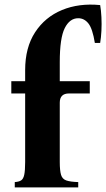

<svg xmlns="http://www.w3.org/2000/svg" viewBox="-20 -812 460 832"><path d="M414 -790Q418 -768 419.5 -738Q421 -708 419.5 -678.5Q418 -649 414 -626H391Q381 -688 363 -710.5Q345 -733 319 -733Q282 -733 260.5 -690Q239 -647 239 -543V-460H369V-407H279Q239 -407 239 -367V-110Q239 -73 244.5 -54.5Q250 -36 267.5 -30Q285 -24 319 -23V0H44V-23Q61 -24 71 -30Q81 -36 85 -54.5Q89 -73 89 -110V-407H29V-460H89V-508Q89 -606 132 -672Q175 -738 248.5 -768.5Q322 -799 414 -790Z"/></svg>

Font: Bona Nova
Style: Bold
Weight: 700
Designer: Mateusz Machalski
Foundry: Capitalics
Version: Version 4.001; ttfautohint (v1.8.3)